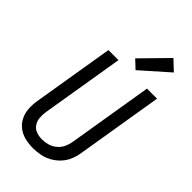

<svg xmlns="http://www.w3.org/2000/svg" viewBox="-293 -1066 1162 1162"><g transform="rotate(45 288.0 -485.5)"><path d="M241 8Q272 8 303.5 2Q335 -4 364 -20Q393 -36 416 -60.5Q439 -85 451.5 -115Q464 -145 469 -176L561 -735H475L385 -189Q381 -164 370 -140.5Q359 -117 338 -99.5Q317 -82 292 -75Q267 -68 243 -68Q217 -68 193.5 -76.5Q170 -85 156.5 -105.5Q143 -126 141 -151Q139 -176 143 -202L231 -735H145L59 -214Q53 -179 55 -144Q57 -109 71.5 -79Q86 -49 112.5 -28.5Q139 -8 172.5 0Q206 8 241 8ZM347 -765 521 -919 457 -979 295 -814Z"/></g></svg>

Font: Iosevka Sparkle
Style: Italic
Weight: 400
Italic angle: -9°
Designer: Belleve Invis
Foundry: Belleve Invis
Version: Version 4.5.0; ttfautohint (v1.8.3)